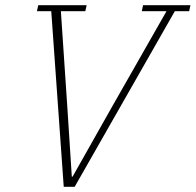

<svg xmlns="http://www.w3.org/2000/svg" viewBox="-20 -718 752 738"><path d="M177 -675H122L127 -698H313L308 -675H214L239 -303L256 -39H259L408 -303L620 -675H525L530 -698H712L707 -675H652L267 0H225Z"/></svg>

Font: IBM Plex Serif ExtLt
Style: Italic
Weight: 200
Italic angle: -14°
Designer: Mike Abbink, Paul van der Laan, Pieter van Rosmalen
Foundry: Bold Monday
Version: Version 3.001